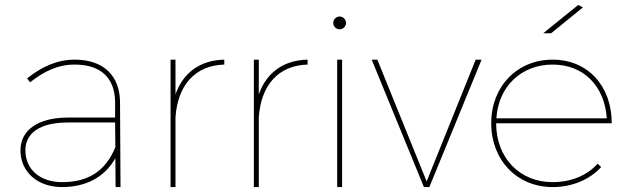

<svg xmlns="http://www.w3.org/2000/svg" viewBox="-20 -759 2550 779"><path d="M469 0 467 -345C466 -450 402 -517 283 -517C210 -517 148 -487 90 -441L102 -425C158 -469 214 -497 283 -497C392 -497 446 -440 447 -345V-282H255C137 -282 63 -233 63 -149C63 -63 131 0 231 0C324 0 402 -36 448 -117L449 0ZM232 -20C141 -20 83 -73 83 -149C83 -221 145 -262 255 -262H447L448 -162C407 -60 332 -20 232 -20Z M692 -376V-517H672V0H692V-283C701 -415 773 -494 890 -497V-517C792 -515 723 -464 692 -376Z M1030 -376V-517H1010V0H1030V-283C1039 -415 1111 -494 1228 -497V-517C1130 -515 1061 -464 1030 -376Z M1358 -692C1344 -692 1332 -680 1332 -666C1332 -652 1344 -640 1358 -640C1372 -640 1384 -652 1384 -666C1384 -680 1372 -692 1358 -692ZM1348 -517V0H1368V-517Z M1488 -517 1700 0H1722L1934 -517H1910L1711 -23L1511 -517Z M2345 -729 2326 -739 2184 -624H2216ZM2222 -20C2089 -20 1993 -118 1993 -259H2462C2462 -409 2366 -517 2222 -517C2079 -517 1973 -409 1973 -259C1973 -108 2079 0 2222 0C2302 0 2372 -30 2419 -81L2405 -95C2362 -47 2297 -20 2222 -20ZM2222 -497C2350 -497 2433 -408 2442 -279H1994C2002 -408 2095 -497 2222 -497Z"/></svg>

Font: Montserrat Thin
Style: Regular
Weight: 250
Designer: Julieta Ulanovsky
Foundry: Julieta Ulanovsky
Version: Version 4.000